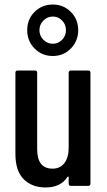

<svg xmlns="http://www.w3.org/2000/svg" viewBox="-20 -820 470 847"><path d="M213 -573Q165 -573 132.5 -606Q100 -639 100 -687Q100 -735 132.5 -767.5Q165 -800 213 -800Q260 -800 292.5 -767.5Q325 -735 325 -687Q325 -639 292.5 -606Q260 -573 213 -573ZM254 -729.5Q237 -747 213 -747Q189 -747 171.5 -729.5Q154 -712 154 -687Q154 -662 171.5 -644.5Q189 -627 213 -627Q237 -627 254 -644.5Q271 -662 271 -687Q271 -712 254 -729.5ZM283 -499Q283 -509 293 -509H369Q379 -509 379 -499V-10Q379 0 369 0H293Q283 0 283 -10V-39Q282 -43 278 -40Q248 7 181 7Q121 7 84.5 -29.5Q48 -66 48 -141V-499Q48 -509 58 -509H134Q144 -509 144 -499V-162Q144 -76 212 -76Q245 -76 264 -100.5Q283 -125 283 -168Z"/></svg>

Font: Barlow Condensed Medium
Style: Regular
Weight: 500
Width: 3
Designer: Jeremy Tribby
Foundry: Tribby Type
Version: Version 1.422;hotconv 1.0.109;makeotfexe 2.5.65596